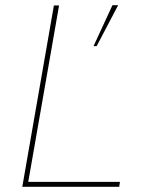

<svg xmlns="http://www.w3.org/2000/svg" viewBox="-20 -721 576 741"><path d="M66 0H440L443 -19H89L208 -700H188ZM341 -543H353L436 -701H414Z"/></svg>

Font: Fixel Display Thin
Style: Italic
Weight: 100
Italic angle: -10°
Designer: AlfaBravo + MacPaw
Foundry: Kyrylo Tkachov, Marchela Mozhyna, Serhii Makarenko, Maria Weinstein, Zakhar Kryvoshyya
Version: Version 1.210;Glyphs 3.2 (3217)